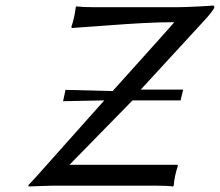

<svg xmlns="http://www.w3.org/2000/svg" viewBox="-20 -671 795 694"><path d="M231 -75.2H621.1L623 -71.8Q610.4 -34.2 607.9 0L605 2.9Q581.1 0 535.2 0H171.9L84 2.9L82 -1Q89.8 -8.8 101.6 -22Q113.3 -35.2 116.2 -38.1Q130.4 -54.2 356.9 -308.1L208 -305.2L216.8 -346.2L387.2 -341.8Q608.4 -587.4 609.9 -590.8Q557.1 -590.8 497.8 -587.6Q438.5 -584.5 359.4 -578.4Q280.3 -572.3 240.2 -569.8L237.8 -573.2Q249 -606 253.9 -645L255.9 -647.9Q279.8 -645 316.9 -645H621.1Q643.1 -645 689 -647.2Q734.9 -649.4 749 -650.9Q754.9 -650.9 754.9 -645Q751.5 -632.3 712.9 -590.8L488.8 -347.2H642.1L632.8 -308.1H459Z"/></svg>

Font: Linear Smooth
Style: Italic
Weight: 400
Designer: Philipp H. Poll, Flanker
Foundry: Philipp H. Poll, reworked by Flanker
Version: Version 1.061 | FøM Fix